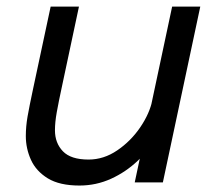

<svg xmlns="http://www.w3.org/2000/svg" viewBox="-20 -551 637 580"><path d="M220 9.5Q160 9.5 124.5 -12.2Q89 -34 73.5 -68.2Q58 -102.5 58 -140Q58 -168.5 63.2 -198.8Q68.5 -229 79.5 -280.5L133 -531H218.5L167.5 -291.5Q157 -243 151.5 -212.2Q146 -181.5 146 -157.5Q146 -119 170 -94Q194 -69 247.5 -69Q293.5 -69 334.2 -96.8Q375 -124.5 403.5 -166.2Q432 -208 440.5 -249.5L491 -229Q481.5 -185 457.2 -142.8Q433 -100.5 396.8 -66Q360.5 -31.5 315.5 -11Q270.5 9.5 220 9.5ZM387 0 500 -531H585L472 0Z"/></svg>

Font: Epilogue
Style: Italic
Weight: 400
Italic angle: -12°
Designer: Tyler Finck
Foundry: Etcetera Type Co
Version: Version 2.112